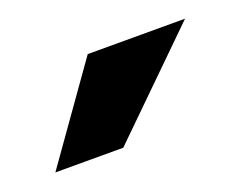

<svg xmlns="http://www.w3.org/2000/svg" viewBox="-43 -789 349 279"><g transform="rotate(-20 132.0 -650.0)"><path d="M108 -723H258.5L110 -577.5H5Z"/></g></svg>

Font: Public Sans
Style: Bold
Weight: 700
Designer: The Public Sans project authors (U.S. Web Design System). Libre Franklin designed by Pablo Impallari and Rodrigo Fuenzal
Version: Version 1.008; ttfautohint (v1.8.1) -l 8 -r 50 -G 200 -x 14 